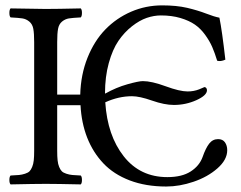

<svg xmlns="http://www.w3.org/2000/svg" viewBox="-20 -678 887 708"><path d="M190.9 -122.1Q190.9 -100.6 192.4 -86.7Q193.8 -72.8 198.2 -62.3Q202.6 -51.8 208 -46.4Q213.4 -41 224.6 -37.4Q235.8 -33.7 246.8 -32.7Q257.8 -31.7 277.8 -30.8Q282.2 -26.4 282.2 -14.4Q282.2 -2.4 277.8 2Q188 0 148.9 0Q108.9 0 19 2Q14.6 -2.4 14.6 -14.4Q14.6 -26.4 19 -30.8Q39.1 -31.7 50 -32.7Q61 -33.7 72.3 -37.4Q83.5 -41 88.9 -46.4Q94.2 -51.8 98.6 -62.3Q103 -72.8 104.5 -86.7Q106 -100.6 106 -122.1V-522.9Q106 -554.7 102.8 -571.8Q99.6 -588.9 88.1 -598.4Q76.7 -607.9 62.7 -610.1Q48.8 -612.3 19 -613.8Q14.6 -618.2 14.6 -630.4Q14.6 -642.6 19 -647Q112.8 -645 147.9 -645Q189.9 -645 277.8 -647Q282.2 -642.6 282.2 -630.4Q282.2 -618.2 277.8 -613.8Q248 -612.3 234.1 -610.1Q220.2 -607.9 208.7 -598.4Q197.3 -588.9 194.1 -571.8Q190.9 -554.7 190.9 -522.9V-329.1H275.9Q277.8 -402.8 302.7 -465.1Q327.6 -527.3 368.4 -569.3Q409.2 -611.3 463.4 -634.8Q517.6 -658.2 578.1 -658.2Q630.9 -658.2 669.7 -649.2Q708.5 -640.1 739.5 -628.2Q770.5 -616.2 789.1 -612.8Q798.8 -565.4 811 -458Q793.5 -450.2 780.8 -454.1Q772 -482.9 762.5 -504.9Q752.9 -526.9 736.3 -549.8Q719.7 -572.8 698.5 -587.4Q677.2 -602.1 645.3 -611.6Q613.3 -621.1 573.2 -621.1Q547.9 -621.1 521.2 -612.1Q494.6 -603 466.6 -581.1Q438.5 -559.1 416.7 -527.3Q395 -495.6 381.1 -445.3Q367.2 -395 367.2 -334L368.2 -333Q408.2 -355.5 449.7 -367.2Q491.2 -378.9 506.8 -378.9Q539.1 -378.9 590.8 -359.9Q642.6 -340.8 671.9 -340.8Q694.8 -340.8 714.4 -348.6L733.9 -356.9Q737.3 -356.9 740.2 -353.8Q743.2 -350.6 743.2 -345.2Q743.2 -326.2 704.1 -308.6Q665 -291 621.1 -291Q586.4 -291 540.5 -307.1Q494.6 -323.2 466.8 -323.2Q417.5 -323.2 368.2 -300.8Q376 -178.2 436.3 -101.6Q496.6 -24.9 597.2 -24.9Q650.9 -24.9 683.1 -45.7Q715.3 -66.4 727.1 -99.1Q738.3 -131.3 751.2 -148.2Q764.2 -165 784.2 -165Q801.3 -165 809.6 -153.1Q817.9 -141.1 817.9 -124Q817.9 -88.9 781.7 -57.1Q745.6 -25.4 693.8 -7.8Q642.1 9.8 592.8 9.8Q517.6 9.8 458.5 -12.7Q399.4 -35.2 361.1 -75.7Q322.8 -116.2 301.5 -170.4Q280.3 -224.6 276.9 -290H190.9Z"/></svg>

Font: Common Serif
Style: Regular
Weight: 400
Designer: Philipp H. Poll, Khaled Hosny
Foundry: Stefan Peev, Context Ltd.
Version: Version 1.026